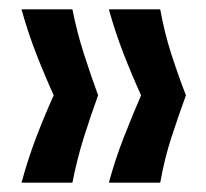

<svg xmlns="http://www.w3.org/2000/svg" viewBox="-20 -470 441 411"><path d="M323 -79H213Q227 -130 245 -176Q263 -222 282 -266Q262 -310 244.5 -355Q227 -400 213 -450H323Q332 -400 346.5 -355Q361 -310 378 -266Q362 -222 347 -176Q332 -130 323 -79ZM135 -79H26Q40 -130 57.5 -176Q75 -222 95 -266Q75 -310 57.5 -355Q40 -400 26 -450H135Q145 -400 159.5 -355Q174 -310 190 -266Q174 -222 159.5 -176Q145 -130 135 -79Z"/></svg>

Font: Bricolage Grotesque 12pt Condensed Medium
Style: Regular
Weight: 500
Width: 3
Designer: Mathieu Triay
Foundry: Atelier Triay
Version: Version 1.001; ttfautohint (v1.8.4.7-5d5b);gftools[0.9.33.de